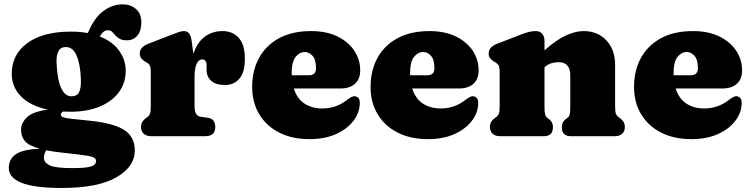

<svg xmlns="http://www.w3.org/2000/svg" viewBox="-20 -644 3554 908"><path d="M400 -73.5Q514.5 -62.5 566 -30.2Q617.5 2 617.5 67.5Q617.5 144.5 530 194.8Q442.5 245 272.5 245Q142 245 81.8 220.5Q21.5 196 21.5 151Q21.5 108.5 54.8 85.5Q88 62.5 168.5 59.5Q114.5 44.5 97 22.2Q79.5 0 79.5 -30Q79.5 -62 107 -89Q134.5 -116 206.5 -125.5Q122.5 -143.5 79 -188.5Q35.5 -233.5 35.5 -294.5Q35.5 -386.5 109.5 -440.5Q183.5 -494.5 316 -494.5Q358.5 -494.5 395.5 -487.5L396 -488.5Q424 -557.5 467 -590.5Q510 -623.5 561 -623.5Q597.5 -623.5 623 -601.5Q648.5 -579.5 648.5 -538Q648.5 -500 630.5 -476.8Q612.5 -453.5 579.5 -453.5Q558 -453.5 545.5 -460.8Q533 -468 525.2 -477.2Q517.5 -486.5 509.8 -493.8Q502 -501 489.5 -501Q468.5 -501 452 -471.5Q512.5 -447.5 543.5 -404Q574.5 -360.5 574.5 -310Q574.5 -251 541.8 -207.2Q509 -163.5 450.2 -139.5Q391.5 -115.5 312.5 -115.5Q295 -115.5 278 -116.5Q267.5 -109 267.5 -102.5Q267.5 -94 278.2 -89.8Q289 -85.5 317.8 -82.2Q346.5 -79 400 -73.5ZM291.5 -421.5Q266 -421.5 256 -401Q246 -380.5 247.5 -348.5Q250 -271.5 268.2 -230Q286.5 -188.5 317.5 -188.5Q344 -188.5 354 -208.2Q364 -228 362.5 -268Q360.5 -336 343.2 -378.8Q326 -421.5 291.5 -421.5ZM187.5 101.5Q187.5 124.5 214.5 137.8Q241.5 151 321.5 151Q369 151 393.2 147Q417.5 143 426 135.2Q434.5 127.5 434.5 117.5Q434.5 99.5 399.2 93.5Q364 87.5 271.5 77.5Q229.5 73 198 66.5L198.5 68Q195 71.5 191.2 81.5Q187.5 91.5 187.5 101.5Z M887 -446 894.5 -389.5Q913 -445 949 -471Q985 -497 1032 -497Q1081 -497 1109.5 -464.5Q1138 -432 1138 -367Q1138 -302 1112.2 -272Q1086.5 -242 1044.5 -242Q1001 -242 979 -261.5Q957 -281 957 -314.5V-336Q957 -363 935 -363Q920 -363 910 -342Q900 -321 900 -279V-142Q900 -96 928 -92L963 -87Q982 -84.5 990 -72.5Q998 -60.5 998 -43Q998 0 951 0H694Q672.5 0 659.8 -11.5Q647 -23 647 -43Q647 -58 653.5 -68.2Q660 -78.5 672 -87L679 -92Q686 -97 689.5 -106.8Q693 -116.5 693 -142V-305Q693 -327.5 687.5 -335.8Q682 -344 673 -349L666 -353Q655 -359.5 648 -368.2Q641 -377 641 -391Q641 -421.5 681 -437L787 -478Q809 -486.5 823.8 -491.8Q838.5 -497 850 -497Q865 -497 874.2 -486Q883.5 -475 887 -446Z M1683.5 -311Q1683.5 -270 1658.8 -247.8Q1634 -225.5 1589.5 -225.5H1369.5Q1384.5 -177.5 1419.8 -154.2Q1455 -131 1505.5 -131Q1536 -131 1565.5 -141Q1595 -151 1619 -170Q1644.5 -190 1657 -189Q1666 -188.5 1673.8 -181.5Q1681.5 -174.5 1681.5 -157Q1681.5 -112.5 1652.2 -73.5Q1623 -34.5 1569.8 -10.2Q1516.5 14 1443.5 14Q1361.5 14 1300.5 -17Q1239.5 -48 1206 -103.8Q1172.5 -159.5 1172.5 -233Q1172.5 -309.5 1204.5 -369Q1236.5 -428.5 1298.8 -462.8Q1361 -497 1451.5 -497Q1524 -497 1576 -471.5Q1628 -446 1655.8 -403.8Q1683.5 -361.5 1683.5 -311ZM1359.5 -298.5Q1359.5 -293 1359.5 -288H1440.5Q1474.5 -288 1474.5 -321.5Q1474.5 -362 1458.2 -380Q1442 -398 1421.5 -398Q1396.5 -398 1378 -375Q1359.5 -352 1359.5 -298.5Z M2243.5 -311Q2243.5 -270 2218.8 -247.8Q2194 -225.5 2149.5 -225.5H1929.5Q1944.5 -177.5 1979.8 -154.2Q2015 -131 2065.5 -131Q2096 -131 2125.5 -141Q2155 -151 2179 -170Q2204.5 -190 2217 -189Q2226 -188.5 2233.8 -181.5Q2241.5 -174.5 2241.5 -157Q2241.5 -112.5 2212.2 -73.5Q2183 -34.5 2129.8 -10.2Q2076.5 14 2003.5 14Q1921.5 14 1860.5 -17Q1799.5 -48 1766 -103.8Q1732.5 -159.5 1732.5 -233Q1732.5 -309.5 1764.5 -369Q1796.5 -428.5 1858.8 -462.8Q1921 -497 2011.5 -497Q2084 -497 2136 -471.5Q2188 -446 2215.8 -403.8Q2243.5 -361.5 2243.5 -311ZM1919.5 -298.5Q1919.5 -293 1919.5 -288H2000.5Q2034.5 -288 2034.5 -321.5Q2034.5 -362 2018.2 -380Q2002 -398 1981.5 -398Q1956.5 -398 1938 -375Q1919.5 -352 1919.5 -298.5Z M2555 -452V-406Q2612.5 -456.5 2657.2 -476.8Q2702 -497 2740 -497Q2807 -497 2848 -452.8Q2889 -408.5 2889 -337V-142Q2889 -116.5 2892.5 -106.8Q2896 -97 2903 -92L2910 -87Q2922 -78 2928.5 -68Q2935 -58 2935 -43Q2935 -23 2922.5 -11.5Q2910 0 2888 0H2679Q2637 0 2637 -43Q2637 -67 2656 -81L2664 -87Q2671.5 -92.5 2674.2 -103Q2677 -113.5 2677 -142V-286Q2677 -350 2622 -350Q2605.5 -350 2588.2 -345Q2571 -340 2555 -326V-142Q2555 -113.5 2557.8 -103Q2560.5 -92.5 2568 -87L2576 -81Q2595 -67 2595 -43Q2595 0 2553 0H2344Q2322.5 0 2309.8 -11.5Q2297 -23 2297 -43Q2297 -58 2303.5 -68.5Q2310 -79 2322 -87L2329 -92Q2336 -97.5 2339.5 -107Q2343 -116.5 2343 -142V-305Q2343 -327.5 2337.5 -335.8Q2332 -344 2323 -349L2316 -353Q2305 -360 2298 -368.5Q2291 -377 2291 -391Q2291 -421.5 2331 -437L2437 -478Q2462.5 -488 2479 -492.5Q2495.5 -497 2514 -497Q2533 -497 2544 -484.2Q2555 -471.5 2555 -452Z M3489.5 -311Q3489.5 -270 3464.8 -247.8Q3440 -225.5 3395.5 -225.5H3175.5Q3190.5 -177.5 3225.8 -154.2Q3261 -131 3311.5 -131Q3342 -131 3371.5 -141Q3401 -151 3425 -170Q3450.5 -190 3463 -189Q3472 -188.5 3479.8 -181.5Q3487.5 -174.5 3487.5 -157Q3487.5 -112.5 3458.2 -73.5Q3429 -34.5 3375.8 -10.2Q3322.5 14 3249.5 14Q3167.5 14 3106.5 -17Q3045.5 -48 3012 -103.8Q2978.5 -159.5 2978.5 -233Q2978.5 -309.5 3010.5 -369Q3042.5 -428.5 3104.8 -462.8Q3167 -497 3257.5 -497Q3330 -497 3382 -471.5Q3434 -446 3461.8 -403.8Q3489.5 -361.5 3489.5 -311ZM3165.5 -298.5Q3165.5 -293 3165.5 -288H3246.5Q3280.5 -288 3280.5 -321.5Q3280.5 -362 3264.2 -380Q3248 -398 3227.5 -398Q3202.5 -398 3184 -375Q3165.5 -352 3165.5 -298.5Z"/></svg>

Font: Fraunces 9pt SuperSoft Black
Style: Regular
Weight: 900
Version: Version 1.000;[b76b70a41]